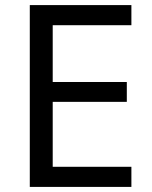

<svg xmlns="http://www.w3.org/2000/svg" viewBox="-20 -734 596 754"><path d="M496 0H97V-714H496V-635H187V-412H478V-334H187V-79H496Z"/></svg>

Font: Noto Sans Sora Sompeng
Style: Regular
Weight: 400
Designer: Monotype Design Team. David Williams.
Foundry: Monotype Imaging Inc.
Version: Version 2.101